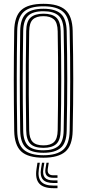

<svg xmlns="http://www.w3.org/2000/svg" viewBox="-20 -827 460 1015"><path d="M209.8 6.8Q128.2 6.8 92.3 -26.3Q56.5 -59.5 55.1 -135.6Q54.1 -211.2 53.5 -276.1Q52.9 -341.1 52.9 -402.2Q52.9 -463.4 53.5 -527.1Q54.1 -590.9 55.1 -664.1Q56.5 -740.6 92.4 -773.7Q128.4 -806.8 209.8 -806.8Q289.2 -806.8 325.9 -774.2Q362.5 -741.6 364.2 -664.1Q365.6 -599 366.4 -536.2Q367.2 -473.5 367.2 -409.7Q367.2 -345.9 366.5 -278.2Q365.8 -210.5 364.2 -135.5Q362.5 -57 325.1 -25.1Q287.7 6.8 209.8 6.8ZM209.8 -6.3Q279.5 -6.3 313.3 -35.1Q347 -64 348.3 -136Q349.7 -204.8 350.3 -268.4Q351 -332 351.1 -394.8Q351.2 -457.6 350.6 -523.8Q349.9 -589.9 348.3 -663.7Q347 -734.8 313.8 -764.3Q280.6 -793.7 209.8 -793.7Q136.5 -793.7 104.4 -763.4Q72.4 -733.1 71 -663.7Q69.9 -603.5 69.3 -545.5Q68.6 -487.5 68.6 -425.7Q68.5 -363.9 69 -293Q69.5 -222.1 71 -136Q72.1 -63.9 106 -35.1Q140 -6.3 209.8 -6.3ZM209.8 -19.3Q145.2 -19.3 116.6 -46.4Q87.9 -73.5 86.8 -136Q85.8 -211.2 85.2 -276.1Q84.6 -341 84.6 -402.2Q84.6 -463.3 85.2 -527.1Q85.8 -590.8 86.8 -663.7Q87.9 -726.4 116.4 -753.5Q145 -780.7 209.8 -780.7Q272.2 -780.7 301.6 -754.2Q330.9 -727.8 332.5 -663.4Q333.9 -601.4 334.7 -539Q335.5 -476.5 335.5 -411.9Q335.5 -347.2 334.8 -278.7Q334.1 -210.3 332.5 -136.4Q331.2 -71.1 300.9 -45.2Q270.6 -19.3 209.8 -19.3ZM209.8 -32.4Q261.7 -32.4 288.6 -54.9Q315.4 -77.5 316.6 -136.7Q318 -204.2 318.7 -268.5Q319.3 -332.7 319.4 -396.5Q319.5 -460.2 318.9 -526.1Q318.2 -592.1 316.6 -663Q315.4 -721.3 289.3 -744.5Q263.2 -767.6 209.8 -767.6Q153.4 -767.6 128.6 -743.4Q103.7 -719.3 102.6 -663.4Q101.5 -598.6 100.9 -536.1Q100.2 -473.7 100.2 -410.3Q100.1 -346.8 100.7 -279.1Q101.4 -211.4 102.6 -136.4Q103.7 -80.9 128.6 -56.6Q153.4 -32.4 209.8 -32.4ZM209.8 -45.4Q162 -45.4 140.7 -66.7Q119.3 -88 118.5 -137.4Q117 -224.1 116.5 -310.3Q115.9 -396.5 116.5 -484.3Q117 -572.1 118.5 -662.9Q119.3 -714.5 142.1 -734.5Q164.9 -754.6 209.8 -754.6Q255.9 -754.6 277.8 -733.9Q299.7 -713.2 300.8 -662.7Q302.2 -598.8 303 -536.5Q303.8 -474.2 303.8 -410.7Q303.8 -347.1 303.1 -279.6Q302.4 -212 300.8 -137.3Q299.7 -86.1 277.5 -65.8Q255.2 -45.4 209.8 -45.4ZM209.8 -58.5Q247.5 -58.5 265.8 -76.3Q284.2 -94.1 285 -138.4Q285.9 -204 286.6 -266.6Q287.2 -329.2 287.2 -392.3Q287.3 -455.4 286.8 -521.8Q286.3 -588.3 285 -661.3Q284.2 -707.2 265.2 -724.4Q246.2 -741.5 209.8 -741.5Q171.7 -741.5 153.4 -723.9Q135.1 -706.2 134.3 -662.4Q133 -579.2 132.3 -496.2Q131.7 -413.2 132.1 -325Q132.5 -236.7 134.3 -137.4Q135.1 -95.1 152.8 -76.8Q170.5 -58.5 209.8 -58.5ZM190.6 33.2 185.3 67.9Q179 111.9 197.6 133Q216.2 154.1 262.4 154.1H283.9V167.8H262.4Q209.3 167.8 187.4 143.2Q165.4 118.7 172.7 67.9L178 33.2ZM237.7 33.2 232.8 64.4Q230 81.9 237.2 90.8Q244.4 99.7 262.4 99.7H283.9V113H262.4Q237.2 113 226.8 100.7Q216.4 88.4 220.5 64.4L225.8 33.2ZM214.5 33.2 209.2 66.2Q204.4 97.2 217.2 112Q230.1 126.7 262.4 126.7H283.9V140.4H262.4Q222.9 140.4 206.8 122Q190.7 103.5 196.6 66.2L201.9 33.2Z"/></svg>

Font: Big Shoulders Inline Text Thin
Style: Regular
Weight: 100
Designer: Patric King
Foundry: XO Type Co
Version: Version 2.002